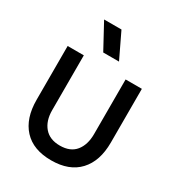

<svg xmlns="http://www.w3.org/2000/svg" viewBox="-187 -896 942 1024"><g transform="rotate(30 283.5 -384.0)"><path d="M55.2 -229V-560.1H154.8V-222.2Q154.8 -157.2 188 -118.2Q221.2 -79.1 284.2 -79.1Q348.1 -79.1 380.1 -118.4Q412.1 -157.7 412.1 -224.1V-560.1H512.2V-229Q512.2 -115.2 453.1 -51.5Q394 12.2 283.2 12.2Q172.4 12.2 113.8 -51.3Q55.2 -114.7 55.2 -229ZM152.8 -779.8H259.8L334 -625H236.8Z"/></g></svg>

Font: TASA Explorer Medium
Style: Regular
Weight: 500
Designer: Weizhong Zhang
Foundry: Local Remote
Version: Version 1.000;Glyphs 3.1.2 (3151)